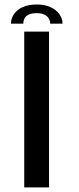

<svg xmlns="http://www.w3.org/2000/svg" viewBox="-20 -812 342 832"><path d="M85 0H192.5V-675H85ZM139.5 -792.5Q103 -792.5 78.2 -781.2Q53.5 -770 40.5 -750.8Q27.5 -731.5 27.5 -709.5H81Q81 -721.5 86.2 -732Q91.5 -742.5 104.2 -748.8Q117 -755 139.5 -755Q159.5 -755 172.2 -748.8Q185 -742.5 191.2 -732.2Q197.5 -722 197.5 -709.5H251Q251 -731.5 237.2 -750.8Q223.5 -770 198.5 -781.2Q173.5 -792.5 139.5 -792.5Z"/></svg>

Font: Anybody SemiExpanded
Style: Regular
Weight: 400
Width: 6
Designer: Tyler Finck
Foundry: Etcetera Type Company
Version: Version 1.113;gftools[0.9.25]